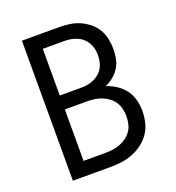

<svg xmlns="http://www.w3.org/2000/svg" viewBox="-133 -841 866 947"><g transform="rotate(-20 300.0 -367.5)"><path d="M285 0H88V-735H285Q312 -735 339 -731Q366 -727 391 -716Q416 -705 437.5 -687.5Q459 -670 473 -646.5Q487 -623 492.5 -596Q498 -569 498 -541Q498 -517 493 -492Q488 -467 475 -446Q462 -425 442.5 -409Q423 -393 400 -383Q428 -374 453 -357.5Q478 -341 495.5 -317.5Q513 -294 520.5 -265Q528 -236 528 -207Q528 -177 521 -147Q514 -117 497 -92Q480 -67 455.5 -48.5Q431 -30 403 -19Q375 -8 345 -4Q315 0 285 0ZM171 -417H285Q302 -417 318.5 -420Q335 -423 350.5 -430Q366 -437 379 -448Q392 -459 400.5 -474Q409 -489 412.5 -506Q416 -523 416 -540Q416 -557 412.5 -573.5Q409 -590 400.5 -605Q392 -620 379 -631.5Q366 -643 350.5 -649.5Q335 -656 318.5 -659Q302 -662 285 -662H171ZM171 -74H285Q305 -74 324.5 -76.5Q344 -79 362.5 -86Q381 -93 397.5 -105Q414 -117 425 -133Q436 -149 440.5 -169Q445 -189 445 -208Q445 -228 440.5 -248Q436 -268 425 -284.5Q414 -301 397.5 -313Q381 -325 362.5 -332Q344 -339 324.5 -341.5Q305 -344 285 -344H171Z"/></g></svg>

Font: R Plex Mono
Style: Regular
Weight: 400
Monospace: yes
Designer: Belleve Invis
Foundry: Belleve Invis
Version: Version 31.8.0